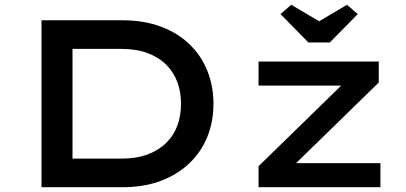

<svg xmlns="http://www.w3.org/2000/svg" viewBox="-20 -785 1702 805"><path d="M154 0V-700H493Q584 -700 655.5 -673Q727 -646 776 -598Q825 -550 850 -486.5Q875 -423 875 -350Q875 -276 850 -213Q825 -150 775.5 -102Q726 -54 655 -27Q584 0 493 0ZM284 -101 274 -120H488Q553 -120 600 -138Q647 -156 678 -187Q709 -218 724 -259.5Q739 -301 739 -350Q739 -398 724 -439.5Q709 -481 678 -512.5Q647 -544 600 -562Q553 -580 488 -580H271L284 -597ZM1064 0V-88L1435 -450L1447 -426H1064V-527H1568V-439L1204 -84L1189 -101H1575V0ZM1273 -607 1156 -726 1201 -765 1333 -687H1303L1435 -765L1480 -726L1363 -607Z"/></svg>

Font: Lexend Peta Medium
Style: Regular
Weight: 500
Designer: Bonnie Shaver-Troup, Thomas Jockin
Foundry: Lexend
Version: Version 1.007